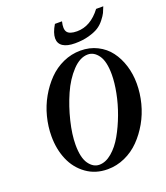

<svg xmlns="http://www.w3.org/2000/svg" viewBox="-157 -976 944 1095"><g transform="rotate(-20 314.5 -428.0)"><path d="M377.4 -725.6Q330.1 -725.6 304.7 -742.2Q279.3 -758.8 279.3 -790.5Q279.3 -823.7 306.6 -869.1H349.6Q338.4 -824.7 352.5 -805.4Q366.7 -786.1 411.6 -786.1Q494.1 -786.1 556.6 -869.1H600.1Q592.3 -848.1 585.4 -833.7Q578.6 -819.3 561 -796.9Q543.5 -774.4 521.5 -760.5Q499.5 -746.6 461.9 -736.1Q424.3 -725.6 377.4 -725.6ZM307.1 13.2Q233.4 13.2 178.5 -26.4Q123.5 -65.9 96.2 -130.1Q68.8 -194.3 68.8 -272.9Q68.8 -332 84 -390.9Q99.1 -449.7 128.2 -500.7Q157.2 -551.8 195.8 -591.3Q234.4 -630.9 284.9 -653.6Q335.4 -676.3 390.6 -676.3Q446.3 -676.3 491.9 -653.3Q537.6 -630.4 567.1 -591.1Q596.7 -551.8 612.8 -500Q628.9 -448.2 628.9 -390.1Q628.9 -331.1 613.8 -272.2Q598.6 -213.4 569.6 -162.4Q540.5 -111.3 501.7 -71.8Q462.9 -32.2 412.4 -9.5Q361.8 13.2 307.1 13.2ZM271 -27.3Q309.6 -27.3 347.4 -59.3Q385.3 -91.3 414.3 -142.6Q443.4 -193.8 466.1 -254.9Q488.8 -315.9 500.7 -377.2Q512.7 -438.5 512.7 -487.8Q512.7 -566.4 486.3 -603.8Q460 -641.1 422.4 -641.1Q374.5 -641.1 328.6 -592.3Q282.7 -543.5 251.2 -472.2Q219.7 -400.9 200.4 -321.5Q181.2 -242.2 181.2 -180.2Q181.2 -102.1 207.5 -64.7Q233.9 -27.3 271 -27.3Z"/></g></svg>

Font: Elstob 14pt
Style: Bold Italic
Weight: 700
Italic angle: -20°
Designer: Peter S. Baker
Version: Version 1.015